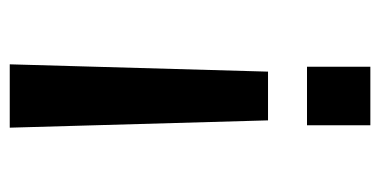

<svg xmlns="http://www.w3.org/2000/svg" viewBox="-213 -347 780 394"><g transform="rotate(90 177.0 -150.0)"><path d="M112 220 127 -310H227L242 220ZM117 -390V-520H237V-390Z"/></g></svg>

Font: Mplus 1p Medium
Style: Regular
Weight: 500
Version: Version 1.061